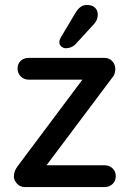

<svg xmlns="http://www.w3.org/2000/svg" viewBox="-20 -756 522 776"><path d="M448 -44Q448 -25 435 -12.5Q422 0 403 0H80Q61 0 48.5 -14Q36 -28 36 -43Q37 -56 40 -64.5Q43 -73 51 -84L313 -434H96Q77 -434 64 -447Q51 -460 51 -479Q51 -498 63.5 -510Q76 -522 96 -522H403Q422 -522 434.5 -508Q447 -494 446 -474Q445 -464 442.5 -456.5Q440 -449 432 -440L168 -88H403Q422 -88 435 -75.5Q448 -63 448 -44ZM220 -587Q220 -595 226 -605L285 -704Q293 -718 304.5 -727Q316 -736 331 -736Q353 -736 364.5 -724.5Q376 -713 375 -694Q375 -676 360 -659L285 -577Q269 -561 245 -561Q237 -561 228 -568Q219 -575 220 -587Z"/></svg>

Font: Quicksand Medium
Style: Regular
Weight: 500
Designer: Andrew Paglinawan
Foundry: Andrew Paglinawan
Version: Version 3.000